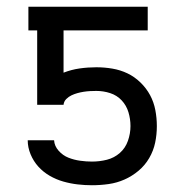

<svg xmlns="http://www.w3.org/2000/svg" viewBox="-20 -540 540 568"><path d="M252 8Q231 8 209.5 5.5Q188 3 167 -3Q146 -9 127 -20Q108 -31 93.5 -47Q79 -63 70.5 -83.5Q62 -104 62 -125H140Q141 -108 153.5 -94Q166 -80 182.5 -73.5Q199 -67 217 -64.5Q235 -62 252 -62Q275 -62 296.5 -67.5Q318 -73 334.5 -87.5Q351 -102 358.5 -123.5Q366 -145 366 -167Q366 -188 360 -208Q354 -228 340 -243Q326 -258 306 -264.5Q286 -271 265 -271Q256 -271 246.5 -270.5Q237 -270 227.5 -268.5Q218 -267 209 -264.5Q200 -262 191.5 -258Q183 -254 176 -247Q169 -240 168 -230H90V-450H64V-520H417V-450H168V-325Q191 -334 215.5 -337.5Q240 -341 265 -341Q289 -341 312.5 -337Q336 -333 357 -323Q378 -313 395.5 -296Q413 -279 424 -258.5Q435 -238 439.5 -214.5Q444 -191 444 -167Q444 -142 439 -118Q434 -94 421.5 -72.5Q409 -51 390 -35Q371 -19 348.5 -9Q326 1 301.5 4.5Q277 8 252 8Z"/></svg>

Font: Iosevka MaddieWtf
Style: Regular
Weight: 400
Monospace: yes
Designer: Belleve Invis
Foundry: Belleve Invis
Version: Version 31.3.0; ttfautohint (v1.8.3)